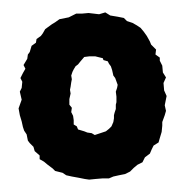

<svg xmlns="http://www.w3.org/2000/svg" viewBox="-20 -726 301 310"><path d="M124 -436 117 -437 107 -439 96 -441 87 -443 81 -447 69 -450 65 -454 57 -460 51 -465 44 -469V-475L36 -482L34 -489L28 -495L25 -499L23 -509L19 -515L17 -521L15 -530L12 -540L10 -551L15 -565L12 -578L15 -584L16 -594L13 -600L17 -608L21 -615L18 -621L24 -631L25 -638L28 -642L31 -652L38 -657L39 -663L46 -668L49 -672L53 -679L64 -687L69 -690L76 -695L91 -698L95 -700L103 -704H112L123 -705L140 -703L150 -706L158 -701L170 -699L180 -697L185 -692L194 -689L201 -685L207 -681L212 -675L217 -668L222 -659L224 -654L232 -646L231 -638L238 -633V-628L242 -620L243 -609L248 -601L244 -592L245 -580L249 -571L246 -556L248 -547L246 -540L242 -529V-523L241 -513L238 -503L236 -496L228 -491L225 -485L222 -478L214 -472L210 -464L202 -460L196 -455L190 -449L182 -445L172 -443L163 -441L156 -438H146L134 -437ZM133 -508 145 -512 151 -514 156 -518 160 -522 163 -529 164 -535V-540L165 -544L167 -550V-557L168 -561V-570L167 -578L169 -584L170 -589L166 -600L163 -604L161 -613L159 -619L156 -623L154 -627L147 -629L146 -632L134 -635H124L116 -634L110 -627L106 -622L102 -619L99 -614L97 -610L95 -604L96 -598L95 -593L94 -586L93 -581L94 -575L92 -566V-557L96 -552L95 -545L98 -539L99 -532V-525L104 -522L106 -517L116 -514L121 -512L128 -511Z"/></svg>

Font: Winky Rough
Style: Bold
Weight: 700
Designer: Simon Atzbach
Foundry: typofactur
Version: Version 1.206; ttfautohint (v1.8.4.7-5d5b)